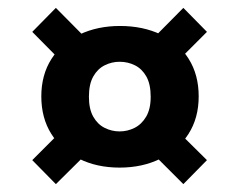

<svg xmlns="http://www.w3.org/2000/svg" viewBox="-20 -543 608 488"><path d="M284 -117Q226 -117 181 -139.5Q136 -162 110.5 -202.5Q85 -243 85 -298Q85 -353 111 -393.5Q137 -434 182.5 -455.5Q228 -477 285 -477Q343 -477 388.5 -455.5Q434 -434 459.5 -393.5Q485 -353 485 -298Q485 -243 459 -202.5Q433 -162 387.5 -139.5Q342 -117 284 -117ZM122 -75 62 -136 157 -231 230 -182ZM446 -75 352 -169 415 -226 506 -136ZM284 -209Q304 -209 322 -218Q340 -227 351.5 -246.5Q363 -266 363 -297Q363 -329 352 -348.5Q341 -368 323 -377Q305 -386 284 -386Q264 -386 246 -377Q228 -368 217 -348.5Q206 -329 206 -297Q206 -266 217 -246.5Q228 -227 246 -218Q264 -209 284 -209ZM153 -370 62 -462 122 -523 222 -422ZM404 -360 346 -422 446 -523 506 -462Z"/></svg>

Font: DM Sans 17pt Black
Style: Regular
Weight: 900
Version: Version 4.004;gftools[0.9.30]